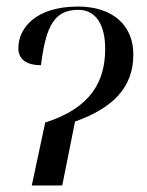

<svg xmlns="http://www.w3.org/2000/svg" viewBox="-20 -566 449 586"><path d="M118 -192 77 0H170L209 -195C321 -235 387 -296 387 -400C387 -487 326 -546 218 -546C90 -546 36 -481 36 -419C36 -385 61 -367 105 -367C120 -487 146 -536 219 -536C271 -536 301 -493 301 -417C301 -319 259 -237 118 -192Z"/></svg>

Font: Noto Serif Display SemiCondensed
Style: Italic
Weight: 400
Width: 4
Italic angle: -12°
Designer: Monotype Design Team
Foundry: Monotype Imaging Inc.
Version: Version 2.009